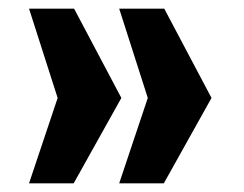

<svg xmlns="http://www.w3.org/2000/svg" viewBox="-20 -483 563 443"><path d="M47 -463H151L260 -257L150 -60H47L113 -257ZM255 -463H359L468 -257L358 -60H255L321 -257Z"/></svg>

Font: Morrison Black
Style: Regular
Weight: 900
Designer: Pablo Impallari, Rodrigo Fuenzalida (Modified by Dan O. Williams)
Version: Version 0.03;June 6, 2019;FontCreator 11.5.0.2425 64-bit; tt